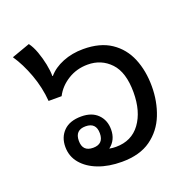

<svg xmlns="http://www.w3.org/2000/svg" viewBox="-116 -738 842 858"><g transform="rotate(-20 305.0 -308.5)"><path d="M322 10Q259 10 210.5 -8.5Q162 -27 134 -60.5Q106 -94 106 -139Q106 -185 135 -214Q164 -243 219 -243Q269 -243 297 -215Q325 -187 325 -143Q325 -93 288 -65Q304 -62 319 -62Q394 -62 435 -118Q476 -174 476 -265Q476 -360 433 -405.5Q390 -451 325 -451Q273 -451 231 -425Q189 -399 168 -358H106Q101 -423 78 -486Q55 -549 23 -596L110 -627Q125 -607 136 -576.5Q147 -546 153.5 -514Q160 -482 160 -457L162 -456Q188 -487 232.5 -505Q277 -523 330 -523Q410 -523 461.5 -488.5Q513 -454 537.5 -395Q562 -336 562 -262Q562 -190 537.5 -128Q513 -66 460 -28Q407 10 322 10ZM222 -93Q272 -93 272 -144Q272 -195 222 -195Q172 -195 172 -144Q172 -93 222 -93Z"/></g></svg>

Font: Noto Sans Thai Looped
Style: Regular
Weight: 400
Designer: Sasikarn Vongin, Ben Mitchell
Foundry: The Fontpad Ltd
Version: Version 1.001; ttfautohint (v1.8.4.7-5d5b)